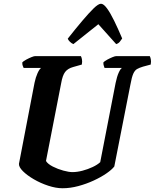

<svg xmlns="http://www.w3.org/2000/svg" viewBox="-20 -1003 825 1023"><path d="M313 0Q278 0 237 -13.5Q196 -27 160 -48Q124 -69 102 -91Q80 -113 81 -130L164 -562Q170 -591 180 -613Q190 -635 199 -641H106Q104 -645 101 -653Q98 -661 99 -671Q106 -678 120 -685.5Q134 -693 147.5 -698.5Q161 -704 167 -704H411Q414 -699 416.5 -687.5Q419 -676 416 -659L370 -646Q341 -638 327 -619.5Q313 -601 306 -560L225 -145Q235 -129 261.5 -115.5Q288 -102 317.5 -94Q347 -86 366 -86Q391 -86 419.5 -93.5Q448 -101 473.5 -113Q499 -125 514 -139L596 -561Q603 -595 612.5 -616Q622 -637 630 -641H537Q536 -645 533 -653Q530 -661 531 -671Q538 -678 552 -685.5Q566 -693 579.5 -698.5Q593 -704 599 -704H778Q781 -699 783.5 -687.5Q786 -676 783 -659L742 -648Q722 -642 710 -635Q698 -628 690 -610Q682 -592 675 -553L589 -116Q576 -99 547 -79Q518 -59 479 -41Q440 -23 397 -11.5Q354 0 313 0ZM371 -768Q361 -772 352 -781Q343 -790 341 -797Q382 -849 417.5 -891Q453 -933 478.5 -958Q504 -983 518 -983Q532 -983 550 -958.5Q568 -934 588.5 -892Q609 -850 631 -798Q626 -791 619 -781.5Q612 -772 599 -768L504 -874Z"/></svg>

Font: Texturina 72pt 72pt ExtraBold
Style: Italic
Weight: 800
Italic angle: -11°
Designer: Guillermo Torres Carreño
Foundry: Omnibus-Type
Version: Version 1.002; ttfautohint (v1.8.3)